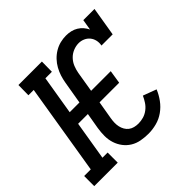

<svg xmlns="http://www.w3.org/2000/svg" viewBox="-196 -931 1128 1128"><g transform="rotate(-45 368.0 -367.5)"><path d="M430 8Q399 8 369 2.5Q339 -3 314.5 -18Q290 -33 272.5 -56Q255 -79 246 -107Q237 -135 237 -165.5Q237 -196 242 -227L259 -326H178L138 -84H181V0H-14V-84H41L134 -651H90L91 -735H286L285 -651H231L191 -409H272L296 -550Q300 -574 307.5 -597.5Q315 -621 327.5 -643.5Q340 -666 358 -685Q376 -704 398.5 -717.5Q421 -731 445.5 -737Q470 -743 494 -743Q515 -743 534 -738.5Q553 -734 569.5 -724Q586 -714 598.5 -699.5Q611 -685 619 -668L630 -735H723L693 -554H600Q604 -575 599.5 -594.5Q595 -614 583 -628.5Q571 -643 553 -651Q535 -659 515 -659Q492 -659 469 -649.5Q446 -640 429 -622Q412 -604 403 -581.5Q394 -559 390 -536L369 -409H532L519 -326H356L337 -214Q334 -197 333.5 -180Q333 -163 336.5 -147Q340 -131 348 -117Q356 -103 368.5 -93.5Q381 -84 397 -80Q413 -76 430 -76Q451 -76 472 -82Q493 -88 511.5 -102Q530 -116 542.5 -135Q555 -154 564 -174L647 -143Q634 -111 612.5 -81.5Q591 -52 561.5 -31Q532 -10 497.5 -1Q463 8 430 8Z"/></g></svg>

Font: Iosevka Etoile Medium
Style: Italic
Weight: 500
Italic angle: -9°
Designer: Belleve Invis
Foundry: Belleve Invis
Version: Version 22.1.2; ttfautohint (v1.8.4)